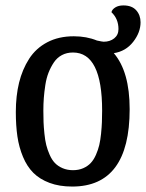

<svg xmlns="http://www.w3.org/2000/svg" viewBox="-20 -663 536 705"><path d="M496.1 -581.1Q496.1 -543.9 469 -509.3Q441.9 -474.6 397.9 -467.8Q456.1 -399.9 456.1 -262.2Q456.1 22 245.1 22Q197.8 22 161.9 8.5Q126 -4.9 102.5 -28.3Q79.1 -51.8 64.5 -86.9Q49.8 -122.1 43.9 -162.1Q38.1 -202.1 38.1 -252Q38.1 -310.5 50 -359.4Q62 -408.2 86.9 -447Q111.8 -485.8 153.6 -507.8Q195.3 -529.8 251 -529.8Q297.9 -529.8 335.9 -514.2Q356 -509.8 360.8 -509.8Q383.8 -509.8 399.4 -522.2Q415 -534.7 415 -556.2Q415 -593.8 389.2 -618.2Q391.6 -628.4 403.3 -635.7Q415 -643.1 433.1 -643.1Q464.4 -643.1 480.2 -625.2Q496.1 -607.4 496.1 -581.1ZM355 -256.8Q355 -470.2 248 -470.2Q225.1 -470.2 207.3 -460.7Q189.5 -451.2 178 -434.1Q166.5 -417 158.4 -396.7Q150.4 -376.5 146.5 -351.1Q142.6 -325.7 140.9 -303.5Q139.2 -281.2 139.2 -256.8Q139.2 -232.9 139.9 -214.6Q140.6 -196.3 143.1 -172.1Q145.5 -147.9 149.9 -130.4Q154.3 -112.8 162.4 -94.5Q170.4 -76.2 181.6 -64.5Q192.9 -52.7 210 -45.4Q227.1 -38.1 248 -38.1Q269 -38.1 285.6 -45.4Q302.2 -52.7 313.2 -64.5Q324.2 -76.2 332.3 -94.5Q340.3 -112.8 344.5 -130.4Q348.6 -147.9 351.1 -172.1Q353.5 -196.3 354.2 -214.6Q355 -232.9 355 -256.8Z"/></svg>

Font: Sansita Light
Style: Regular
Weight: 300
Designer: Pablo Cosgaya
Foundry: Omnibus-Type
Version: Version 1.006;hotconv 1.0.109;makeotfexe 2.5.65596